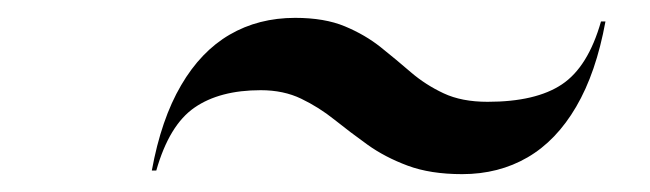

<svg xmlns="http://www.w3.org/2000/svg" viewBox="-20 -534 728 215"><path d="M497.5 -339Q462 -339 436.5 -348.5Q411 -358 391.5 -372Q372 -386 354.5 -400Q337 -414 317.2 -423.5Q297.5 -433 272 -433Q226 -433 197.8 -413.5Q169.5 -394 155 -343H150Q160.5 -400.5 182.8 -438.5Q205 -476.5 237.2 -495.2Q269.5 -514 310.5 -514Q343.5 -514 366.2 -504.5Q389 -495 406.5 -481Q424 -467 440.2 -453Q456.5 -439 476.8 -429.5Q497 -420 526 -420Q580 -420 609.2 -439.5Q638.5 -459 653 -510H658Q647.5 -452.5 625.2 -414.5Q603 -376.5 570.8 -357.8Q538.5 -339 497.5 -339Z"/></svg>

Font: Bodoni Moda 72pt Medium
Style: Italic
Weight: 500
Italic angle: -13°
Designer: Owen Earl
Foundry: indestructible type
Version: Version 2.004